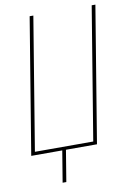

<svg xmlns="http://www.w3.org/2000/svg" viewBox="-98 -795 696 1024"><g transform="rotate(-10 250.0 -282.5)"><path d="M156 170 184 0H16L137 -735H157L39 -18H355L473 -735H493L372 0H204L176 170Z"/></g></svg>

Font: Iosevka Term Curly Thin
Style: Italic
Weight: 100
Italic angle: -9°
Designer: Belleve Invis
Foundry: Belleve Invis
Version: Version 32.3.0